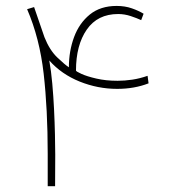

<svg xmlns="http://www.w3.org/2000/svg" viewBox="-20 -640 582 660"><path d="M386.2 -591.8Q315.4 -591.8 278.3 -538.3Q241.2 -484.9 241.2 -397.5Q241.2 -394.5 260 -386Q278.8 -377.4 311.3 -369.9Q343.8 -362.3 384.3 -362.3Q408.7 -362.3 434.8 -366.2Q460.9 -370.1 487.3 -379.4L490.7 -353.5Q441.9 -334.5 382.8 -334.5Q316.4 -334.5 253.9 -359.6Q191.4 -384.8 149.4 -432.1Q155.8 -396.5 159.7 -352.8Q163.6 -309.1 165.8 -263.9Q168 -218.8 168.9 -178Q169.9 -137.2 169.9 -107.9L169.4 0H144V-110.8Q144 -264.6 130.1 -386.7Q116.2 -508.8 73.2 -608.4L97.2 -615.7L132.8 -512.2Q150.4 -467.8 177 -442.4Q203.6 -417 216.8 -408.7Q216.8 -464.4 234.6 -512.5Q252.4 -560.5 288.8 -590.1Q325.2 -619.6 380.9 -619.6Q409.7 -619.6 433.3 -611.3Q457 -603 473.6 -592.8L465.3 -570.8Q450.7 -577.6 429.4 -584.7Q408.2 -591.8 386.2 -591.8Z"/></svg>

Font: Vazirmatn RD FD Thin
Style: Regular
Weight: 100
Designer: Saber Rastikerdar
Foundry: Saber Rastikerdar
Version: Version 33.003